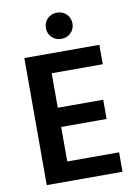

<svg xmlns="http://www.w3.org/2000/svg" viewBox="-95 -940 719 1003"><g transform="rotate(-10 264.0 -439.0)"><path d="M278.5 -878Q309 -878 329 -858Q349 -838 349 -808.5Q349 -779 329 -759Q309 -739 278.5 -739Q248 -739 228 -759Q208 -779 208 -808.5Q208 -838 228 -858Q248 -878 278.5 -878ZM472 0H70V-674H468V-571H197V-388H438V-286H197V-103H472Z"/></g></svg>

Font: Hind Mysuru SemiBold
Style: Regular
Weight: 600
Designer: Manushi Parikh, Hitesh Malaviya
Foundry: Indian Type Foundry
Version: Version 0.703;PS 1.0;hotconv 1.0.86;makeotf.lib2.5.63406